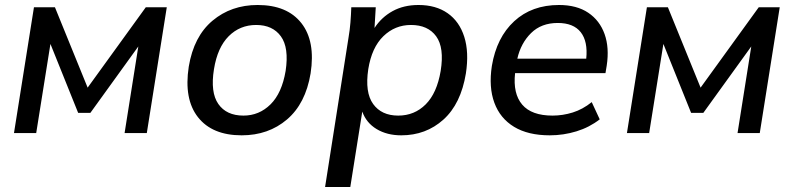

<svg xmlns="http://www.w3.org/2000/svg" viewBox="-20 -533 3179 769"><path d="M36 0 116 -504H200L331 -182L564 -504H648L568 0H479L534 -347L342 -81H293L182 -357L125 0Z M716 0ZM948 9Q830 9 773 -63.5Q716 -136 736 -266Q756 -387 831 -450Q906 -513 1012 -513Q1130 -513 1187 -440.5Q1244 -368 1224 -239Q1204 -118 1129.5 -54.5Q1055 9 948 9ZM955 -70Q1018 -70 1063.5 -115Q1109 -160 1124 -249Q1138 -342 1105 -387.5Q1072 -433 1006 -433Q941 -433 896 -388Q851 -343 837 -256Q822 -163 854.5 -116.5Q887 -70 955 -70Z M1282 0ZM1282 216 1376 -383Q1381 -412 1383.5 -442.5Q1386 -473 1387 -504H1485L1480 -421Q1508 -464 1552.5 -488.5Q1597 -513 1656 -513Q1726 -513 1773 -480Q1820 -447 1839.5 -385.5Q1859 -324 1846 -239Q1826 -117 1756 -54Q1686 9 1587 9Q1530 9 1488.5 -16Q1447 -41 1431 -86L1383 216ZM1575 -70Q1640 -70 1685 -115Q1730 -160 1745 -249Q1760 -342 1727 -387.5Q1694 -433 1626 -433Q1562 -433 1515.5 -388Q1469 -343 1455 -256Q1441 -163 1474.5 -116.5Q1508 -70 1575 -70Z M1937 0ZM2182 9Q2095 9 2039 -25Q1983 -59 1960 -121.5Q1937 -184 1950 -269Q1969 -383 2039.5 -448Q2110 -513 2219 -513Q2290 -513 2336 -482Q2382 -451 2401.5 -396.5Q2421 -342 2410 -270L2405 -240H2043Q2034 -158 2071.5 -114Q2109 -70 2193 -70Q2234 -70 2274 -82.5Q2314 -95 2350 -124L2382 -55Q2341 -23 2289 -7Q2237 9 2182 9ZM2214 -441Q2148 -441 2107 -400.5Q2066 -360 2052 -298H2328Q2335 -367 2306 -404Q2277 -441 2214 -441Z M2491 0 2571 -504H2655L2786 -182L3019 -504H3103L3023 0H2934L2989 -347L2797 -81H2748L2637 -357L2580 0Z"/></svg>

Font: Winston Medium
Style: Italic
Weight: 500
Italic angle: -9°
Designer: Original fonts by Vernon Adams / Changes by Cristiano Sobral
Foundry: Original fonts by Vernon Adams / Changes by Cristiano Sobral
Version: Version 2.503;July 17, 2020;FontCreator 13.0.0.2655 64-bit